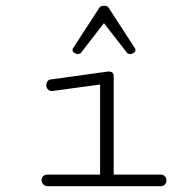

<svg xmlns="http://www.w3.org/2000/svg" viewBox="-20 -643 645 663"><path d="M248.5 -456.5Q242.2 -456.5 236.3 -460.7Q230.5 -464.8 230.5 -470.7Q230.5 -475.6 233.9 -479L323.7 -617.2Q327.6 -623 338.9 -623Q351.1 -623 354.5 -617.2L444.3 -479Q447.8 -475.6 447.8 -470.7Q447.8 -464.8 442.1 -460.7Q436.5 -456.5 429.7 -456.5Q421.4 -456.5 418.5 -460.9L338.9 -563L259.8 -460.9Q256.8 -456.5 248.5 -456.5ZM146 0Q134.8 0 129.2 -6.6Q123.5 -13.2 123.5 -21Q123.5 -28.3 128.7 -34.2Q133.8 -40 144 -40H325.7V-351.1L163.1 -329.1Q162.1 -329.1 161.4 -328.9Q160.6 -328.6 159.7 -328.6Q149.9 -328.6 144.8 -335Q139.6 -341.3 139.6 -349.1Q139.6 -356 143.6 -361.8Q147.5 -367.7 155.3 -368.7L349.6 -395.5Q351.1 -396 355 -396Q372.6 -396 372.6 -380.4V-40H535.2Q544.9 -40 549.8 -33.7Q554.7 -27.3 554.7 -20Q554.7 -12.2 549.6 -6.1Q544.4 0 534.7 0Z"/></svg>

Font: Cutive Mono
Style: Regular
Weight: 400
Designer: Vernon Adams
Foundry: Vernon Adams
Version: Version 1.110; ttfautohint (v1.8.4.7-5d5b)